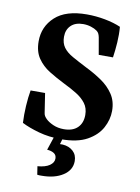

<svg xmlns="http://www.w3.org/2000/svg" viewBox="-87 -640 649 889"><g transform="rotate(10 238.0 -195.0)"><path d="M441 -161Q441 -120 420 -81Q399 -42 353 -16.5Q307 9 231 9Q174 9 125.5 -4.5Q77 -18 44 -35Q42 -73 44.5 -114.5Q47 -156 53 -189H121L135 -98Q136 -90 139.5 -84Q143 -78 150 -71Q162 -59 184.5 -49Q207 -39 235 -39Q277 -39 299.5 -61Q322 -83 322 -121Q322 -153 305.5 -175Q289 -197 261.5 -214Q234 -231 199 -248Q161 -267 127 -288Q93 -309 71.5 -340.5Q50 -372 50 -420Q50 -489 100 -535Q150 -581 249 -581Q292 -581 334.5 -573Q377 -565 409 -551Q412 -515 409.5 -477.5Q407 -440 402 -406H335L321 -486Q319 -496 315.5 -503Q312 -510 305 -515Q294 -523 276.5 -528.5Q259 -534 240 -534Q203 -534 182.5 -514Q162 -494 162 -461Q162 -431 176.5 -411Q191 -391 219.5 -375Q248 -359 287 -339Q328 -319 363 -295Q398 -271 419.5 -238.5Q441 -206 441 -161ZM245 -19 230 32Q233 32 236 32Q239 32 243 32Q273 34 292 51.5Q311 69 311 98Q311 140 272 165.5Q233 191 172 191Q166 191 161 191Q156 191 151 190L145 151Q182 148 201.5 134.5Q221 121 221 102Q221 85 208 77Q195 69 176 68L205 -19Z"/></g></svg>

Font: Rasa SemiBold
Style: Regular
Weight: 600
Designer: Anna Giedrys (Yrsa+Rasa design), David Brezina (Yrsa art-direction, Rasa art-direction, design)
Foundry: Rosetta Type Foundry
Version: Version 2.004